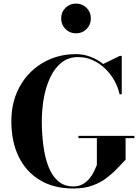

<svg xmlns="http://www.w3.org/2000/svg" viewBox="-20 -1070 804 1100"><path d="M429.5 -291.5H750V-278.5H699.5V-155Q675.5 -129.5 648 -101Q620.5 -72.5 586.2 -47.2Q552 -22 506.5 -6Q461 10 400 10Q288.5 10 209 -37.8Q129.5 -85.5 87.2 -172Q45 -258.5 45 -375Q45 -462.5 73.8 -533.2Q102.5 -604 153.5 -654.8Q204.5 -705.5 271.5 -732.8Q338.5 -760 414.5 -760Q458 -760 498.2 -744.8Q538.5 -729.5 571.5 -703.5L666.5 -750H677.5V-530H665Q656.5 -570 635.5 -607.8Q614.5 -645.5 583 -676.2Q551.5 -707 512 -725Q472.5 -743 428 -743Q372 -743 332.5 -711.5Q293 -680 268 -627Q243 -574 231.2 -508.8Q219.5 -443.5 219.5 -375Q219.5 -307 227.8 -240.5Q236 -174 255.8 -120.2Q275.5 -66.5 310.8 -34.2Q346 -2 400 -2Q431.5 -2 454.2 -15Q477 -28 493 -47.8Q509 -67.5 519 -88.5Q529 -109.5 535 -125V-278.5H429.5ZM415.5 -879Q379.5 -879 355 -903.8Q330.5 -928.5 330.5 -964.5Q330.5 -1000.5 355 -1025Q379.5 -1049.5 415.5 -1049.5Q451.5 -1049.5 476 -1025Q500.5 -1000.5 500.5 -964.5Q500.5 -928.5 476 -903.8Q451.5 -879 415.5 -879Z"/></svg>

Font: Bodoni Moda 18pt
Style: Bold
Weight: 700
Designer: Owen Earl
Foundry: indestructible type
Version: Version 2.004